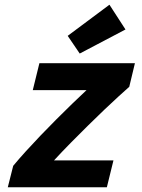

<svg xmlns="http://www.w3.org/2000/svg" viewBox="-20 -794 600 814"><path d="M13 0 36 -91Q60 -120 89.5 -152.5Q119 -185 152 -219.5Q185 -254 219 -288Q253 -322 285.5 -353.5Q318 -385 347 -412H119L147 -526H552L528 -426Q510 -410 483 -385.5Q456 -361 423 -329.5Q390 -298 353.5 -262Q317 -226 280 -188.5Q243 -151 209 -114H461L433 0ZM318 -567 267 -642 444 -774 512 -669Z"/></svg>

Font: Ubuntu Sans Mono
Style: Italic
Weight: 400
Italic angle: -13.5°
Monospace: yes
Designer: Dalton Maag Ltd
Foundry: Dalton Maag Ltd
Version: Version 1.006